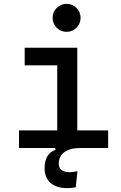

<svg xmlns="http://www.w3.org/2000/svg" viewBox="-20 -764 626 991"><path d="M327.1 207C339.8 207 356 205.6 371.1 202.6L379.9 119.6C365.2 123 351.1 125 339.8 125C303.7 125 283.2 109.4 283.2 82C283.2 29.8 323.2 0 392.6 0H538.1V-90.8H378.9V-517.6H107.4V-426.8H275.4V-90.8H78.1V0H265.6V9.8C230 21.5 210 55.7 210 103.5C210 169.4 252.4 207 327.1 207ZM323.7 -599.6C363.8 -599.6 396 -631.8 396 -671.9C396 -711.9 363.8 -744.1 323.7 -744.1C283.7 -744.1 251.5 -711.9 251.5 -671.9C251.5 -631.8 283.7 -599.6 323.7 -599.6Z"/></svg>

Font: Cascadia Code PL
Style: Regular
Weight: 400
Monospace: yes
Designer: Aaron Bell
Foundry: Saja Typeworks
Version: Version 2404.023